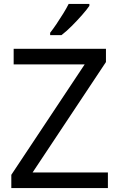

<svg xmlns="http://www.w3.org/2000/svg" viewBox="-20 -964 612 984"><path d="M533 0H38V-68L414 -634H50V-714H523V-646L147 -80H533ZM438 -934Q426 -916 401 -887.5Q376 -859 347.5 -830.5Q319 -802 295 -784H237V-796Q252 -815 269.5 -841Q287 -867 304 -894.5Q321 -922 332 -944H438Z"/></svg>

Font: Noto Sans Limbu
Style: Regular
Weight: 400
Designer: Monotype Design Team
Foundry: Monotype Imaging Inc.
Version: Version 2.004; ttfautohint (v1.8.4.7-5d5b)